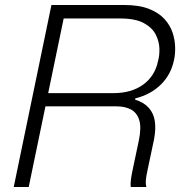

<svg xmlns="http://www.w3.org/2000/svg" viewBox="-20 -749 727 769"><path d="M35 0 186 -729H477Q537 -729 576.5 -713.5Q616 -698 639 -672.5Q662 -647 671.5 -617.5Q681 -588 681.5 -559Q682 -530 677 -509Q665 -450 624 -410Q583 -370 522 -355L521 -350Q556 -339 575.5 -317.5Q595 -296 600 -264.5Q605 -233 597 -191L572 -73Q565 -41 564 -26Q563 -11 566 0H504Q502 -12 504.5 -31Q507 -50 513 -77L536 -186Q547 -239 537.5 -268.5Q528 -298 504.5 -310.5Q481 -323 447 -323H152L163 -376H434Q507 -376 554 -410.5Q601 -445 613 -505Q619 -525 618.5 -553.5Q618 -582 604 -610Q590 -638 556 -656.5Q522 -675 461 -675H235L95 0Z"/></svg>

Font: Mona Sans ExtraLight Light
Style: Italic
Weight: 300
Italic angle: -11.6951°
Version: Version 2.000